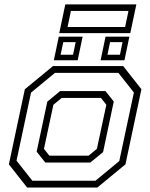

<svg xmlns="http://www.w3.org/2000/svg" viewBox="-20 -834 668 854"><path d="M100.5 0 19.5 -103 90.5 -437 215.5 -540H528L609 -437L538 -103L413 0ZM124 -30H404.5L510.5 -117.5L575.5 -422.5L506.5 -510H224.5L118 -422L53.5 -119.5ZM181.5 -111 143 -159.5 190.5 -382 247.5 -429H449L486 -382.5L438.5 -157.5L381.5 -111ZM199.5 -141.5H374L411 -172L453 -368L429 -398.5H254.5L217.5 -368L175.5 -172ZM427.5 -566 449.5 -671H555.5L533.5 -566ZM219.5 -566 241.5 -671H347.5L325.5 -566ZM249.5 -590.5H305L316.5 -646.5H261.5ZM458 -590.5H513.5L525 -646.5H469.5ZM243.5 -686.5 270.5 -814.5H586.5L559.5 -686.5ZM280.5 -714H536.5L551.5 -785.5H295.5Z"/></svg>

Font: Tourney Thin Light
Style: Italic
Weight: 300
Italic angle: -12°
Version: Version 1.015